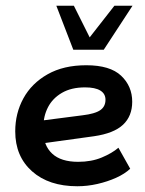

<svg xmlns="http://www.w3.org/2000/svg" viewBox="-20 -637 505 668"><path d="M249 11Q150 11 91.5 -41Q33 -93 33 -180Q33 -243 61.5 -295Q90 -347 145.5 -378.5Q201 -410 280 -410Q363 -410 401.5 -373.5Q440 -337 440 -283Q440 -233 408 -203Q376 -173 307 -163L90 -133V-213L268 -236Q310 -241 328.5 -253.5Q347 -266 347 -290Q347 -311 329 -322Q311 -333 276 -333Q228 -333 195.5 -314Q163 -295 147 -264Q131 -233 131 -196V-180Q131 -131 161.5 -102.5Q192 -74 252 -74Q298 -74 334 -89Q370 -104 392 -123L433 -50Q414 -32 384 -18.5Q354 -5 319 3Q284 11 249 11ZM235 -464 176 -617H237L292 -507L378 -617H441L341 -464Z"/></svg>

Font: Rokkitt SemiBold
Style: Italic
Weight: 600
Italic angle: -9°
Designer: Vernon Adams
Foundry: Vernon Adams
Version: Version 3.103